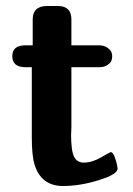

<svg xmlns="http://www.w3.org/2000/svg" viewBox="-20 -609 444 640"><path d="M21 -422Q21 -458 65 -458H89V-544Q89 -589 137 -589H173Q218 -589 218 -544V-458H309Q327 -458 338 -450Q349 -442 351.5 -435Q354 -428 354 -421Q354 -414 351.5 -407Q349 -400 338.5 -392.5Q328 -385 311 -385H218V-185Q218 -180 217.5 -172Q217 -164 217 -159Q217 -106 227 -86.5Q237 -67 259 -67Q287 -67 317 -84.5Q347 -102 349 -102Q356 -102 361.5 -88Q367 -74 370 -60L372 -47Q372 -28 309.5 -8.5Q247 11 190 11Q117 11 95 -61Q86 -91 86 -152V-385H65Q21 -385 21 -422Z"/></svg>

Font: CMU Sans Serif
Style: Bold
Weight: 700
Version: Version 0.7.0